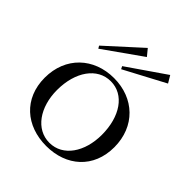

<svg xmlns="http://www.w3.org/2000/svg" viewBox="-210 -904 1059 1059"><g transform="rotate(45 319.5 -374.5)"><path d="M320 15C477 15 591 -84 591 -246C591 -408 477 -515 320 -515C163 -515 48 -408 48 -246C48 -84 163 15 320 15ZM320 -10C215 -10 144 -112 144 -246C144 -388 215 -490 320 -490C425 -490 494 -388 494 -246C494 -112 425 -10 320 -10ZM366 -725 334 -764 135 -583 144 -568ZM552 -704 527 -746 305 -593 313 -577Z"/></g></svg>

Font: Sprat
Style: Regular
Weight: 400
Designer: Ethan Nakache
Foundry: Collletttivo
Version: Version 2.000;Glyphs 3.2 (3217)